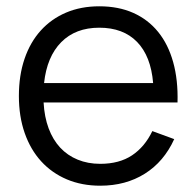

<svg xmlns="http://www.w3.org/2000/svg" viewBox="-20 -575 624 610"><path d="M298.5 -54.5Q359 -54.5 399.5 -81.5Q440 -108.5 464 -158.5L533.5 -133Q501 -61.5 440.2 -23.2Q379.5 15 298.5 15Q240 15 192.2 -5.2Q144.5 -25.5 110.8 -62.5Q77 -99.5 58.5 -152.2Q40 -205 40 -270Q40 -335.5 58 -388.2Q76 -441 109.5 -478Q143 -515 190 -535Q237 -555 295.5 -555Q356.5 -555 403.5 -534Q450.5 -513 482.5 -473.5Q514.5 -434 530.2 -377.5Q546 -321 544 -249.5H118.5Q121 -203.5 134.5 -167.2Q148 -131 171.2 -106Q194.5 -81 226.8 -67.8Q259 -54.5 298.5 -54.5ZM466.5 -311Q459.5 -396.5 415.5 -441.8Q371.5 -487 295.5 -487Q220 -487 174.5 -441Q129 -395 120 -311Z"/></svg>

Font: Vela Sans
Style: Regular
Weight: 400
Designer: Principal design: Mikhail Sharanda - project Manrope.
Design modification: Ravid Balaliev
Foundry: Mikhail Sharanda
Version: Version 1.001;August 23, 2023;FontCreator 14.0.0.2901 64-bit